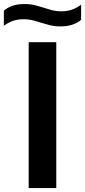

<svg xmlns="http://www.w3.org/2000/svg" viewBox="-60 -954 432 974"><path d="M85.5 0V-740H225.5V0ZM245.5 -820Q217.5 -820 193.8 -826Q170 -832 147 -839Q126.5 -846 105.8 -851.2Q85 -856.5 62.5 -856.5Q30.5 -856.5 6.8 -848.5Q-17 -840.5 -40.5 -823V-899.5Q-20.5 -917 4.8 -925.2Q30 -933.5 65.5 -933.5Q93.5 -933.5 117.2 -927.5Q141 -921.5 164 -914Q184.5 -907.5 205.2 -902Q226 -896.5 248.5 -896.5Q280.5 -896.5 304.2 -904.8Q328 -913 351.5 -930V-853.5Q312.5 -820 245.5 -820Z"/></svg>

Font: Encode Sans Expanded SemiBold
Style: Regular
Weight: 600
Width: 7
Designer: Multiple Designers
Foundry: Impallari Type
Version: Version 3.000; ttfautohint (v1.8.3) -l 8 -r 50 -G 200 -x 14 